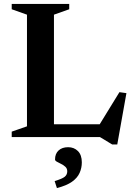

<svg xmlns="http://www.w3.org/2000/svg" viewBox="-20 -696 677 975"><path d="M575.5 37.5H549.5L487.5 0H181L181.5 -65H525.5L471 -40L586.5 -228L622 -223ZM254 -621.5V0H39.5V-27.5L117 -54.5V-621.5L39.5 -649V-676H331.5V-649ZM257.5 223.5Q296 212 308.8 201.5Q321.5 191 321.5 174Q321.5 160 312.2 151.2Q303 142.5 290.5 136.5Q278 130.5 268.8 125.2Q259.5 120 259.5 114Q259.5 84.5 277.5 68Q295.5 51.5 326 51.5Q356 51.5 375.8 71.2Q395.5 91 395.5 128.5Q395.5 157 384.2 182.2Q373 207.5 345.5 227Q318 246.5 269 259Z"/></svg>

Font: Newsreader 16pt 16pt SemiBold
Style: Regular
Weight: 600
Version: Version 1.003